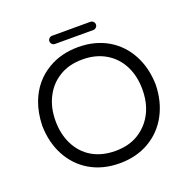

<svg xmlns="http://www.w3.org/2000/svg" viewBox="-139 -933 1070 1075"><g transform="rotate(-20 396.5 -395.5)"><path d="M282.2 -747.1H510.7Q520.5 -747.1 527.8 -754.4Q535.2 -761.7 535.2 -771.5Q535.2 -781.2 527.8 -788.6Q520.5 -795.9 510.7 -795.9H282.2Q272.5 -795.9 265.1 -788.6Q257.8 -781.2 257.8 -771.5Q257.8 -761.7 265.1 -754.4Q272.5 -747.1 282.2 -747.1ZM574.2 -641.6Q497.1 -686.5 397 -686.5Q296.9 -686.5 219.7 -641.6Q125 -586.9 84 -479.5Q60.5 -417 58.6 -340.8Q60.5 -240.2 102.5 -162.1Q144.5 -84 218.8 -40Q295.9 4.9 396 4.9Q496.1 4.9 572.3 -39.6Q648.4 -84 690.4 -162.6Q732.4 -241.2 734.4 -340.8Q732.4 -440.4 690.4 -519.5Q648.4 -597.7 574.2 -641.6ZM655.3 -340.8Q655.3 -231.4 596.7 -158.2Q570.3 -126 534.2 -103.5Q477.5 -68.4 396.5 -68.4Q317.4 -68.4 258.8 -102.5Q200.2 -136.7 168 -201.2Q137.7 -262.7 137.7 -341.3Q137.7 -419.9 168.9 -480.5Q200.2 -543 258.8 -578.1Q315.4 -613.3 396.5 -613.3Q474.6 -613.3 533.7 -578.6Q592.8 -543.9 625 -480.5Q655.3 -418.9 655.3 -340.8Z"/></g></svg>

Font: FakePearl
Style: Light
Weight: 350
Version: Version 1.2